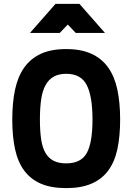

<svg xmlns="http://www.w3.org/2000/svg" viewBox="-20 -954 684 986"><path d="M320 -115Q396 -115 425.5 -168Q455 -221 455 -340Q455 -459 425.5 -517Q396 -575 320 -575Q282 -575 256 -560.5Q230 -546 214 -517Q198 -488 191.5 -444Q185 -400 185 -340Q185 -280 191.5 -237.5Q198 -195 214 -168Q230 -141 256 -128Q282 -115 320 -115ZM320 12Q243 12 190.5 -10.5Q138 -33 105 -77Q72 -121 57.5 -187Q43 -253 43 -340Q43 -427 57.5 -494.5Q72 -562 105 -608Q138 -654 190.5 -678Q243 -702 320 -702Q396 -702 449 -678Q502 -654 535 -608Q568 -562 582.5 -494.5Q597 -427 597 -340Q597 -253 582.5 -187Q568 -121 535 -77Q502 -33 449 -10.5Q396 12 320 12ZM265 -934H388L519 -785H369L328 -828L287 -785H134Z"/></svg>

Font: Panefresco 999wt
Style: Regular
Weight: 900
Version: Version 1.001